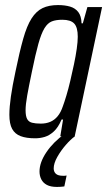

<svg xmlns="http://www.w3.org/2000/svg" viewBox="-20 -538 423 758"><path d="M119 8Q84 8 61.5 -0.5Q39 -9 28 -29Q17 -49 17 -85Q17 -115 23 -157Q29 -199 41 -255Q57 -333 71.5 -384.5Q86 -436 104.5 -465Q123 -494 148 -506Q173 -518 209 -518Q236 -518 256.5 -512Q277 -506 289 -490.5Q301 -475 302 -446H307L325 -510H383L275 0H218L229 -66H223Q210 -35 192.5 -19Q175 -3 156.5 2.5Q138 8 119 8ZM141 -50Q162 -50 178.5 -57Q195 -64 207.5 -79Q220 -94 228 -118Q234 -134 242 -160.5Q250 -187 257.5 -219Q265 -251 272 -284Q279 -317 283 -345.5Q287 -374 287 -393Q287 -430 273 -445Q259 -460 226 -460Q201 -460 184.5 -453.5Q168 -447 155.5 -426.5Q143 -406 131.5 -365Q120 -324 106 -255Q94 -198 87.5 -161.5Q81 -125 81 -103Q81 -80 87 -68.5Q93 -57 106.5 -53.5Q120 -50 141 -50ZM205 200Q180 200 165 192Q150 184 143 170Q136 156 136 139Q136 103 163.5 62.5Q191 22 236 -10L276 0Q259 12 239.5 34.5Q220 57 206 82Q192 107 192 127Q192 140 200.5 148Q209 156 229 156Q232 156 234.5 156Q237 156 243 155L234 198Q227 199 219.5 199.5Q212 200 205 200Z"/></svg>

Font: Saira ExtraCondensed
Style: Italic
Weight: 400
Width: 2
Italic angle: -12°
Designer: Hector Gatti with collaboration of the Omnibus-Type team
Foundry: Omnibus-Type
Version: Version 1.101